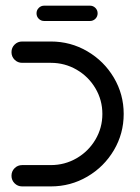

<svg xmlns="http://www.w3.org/2000/svg" viewBox="-20 -667 501 687"><path d="M21.1 -38.1Q21.1 -54.1 32.2 -65.2Q43.3 -76.3 59.3 -76.3H161.9Q211.9 -76.3 254.3 -100.9Q296.7 -125.6 321.5 -167.6Q346.3 -209.6 346.3 -259.3Q346.3 -308.9 321.5 -350.9Q296.7 -393 254.3 -417.6Q211.9 -442.2 161.9 -442.2H59.3Q43.3 -442.2 32.2 -453.3Q21.1 -464.4 21.1 -480.4Q21.1 -496.3 32.2 -507.4Q43.3 -518.5 59.3 -518.5H161.9Q232.6 -518.5 292.4 -483.5Q352.2 -448.5 387.4 -389.1Q422.6 -329.6 422.6 -259.3Q422.6 -188.9 387.4 -129.4Q352.2 -70 292.4 -35Q232.6 0 161.9 0H59.3Q43.3 0 32.2 -11.1Q21.1 -22.2 21.1 -38.1ZM110.7 -619.3Q110.7 -630.7 118.7 -638.7Q126.7 -646.7 138.1 -646.7H301.9Q313.3 -646.7 321.3 -638.7Q329.3 -630.7 329.3 -619.3Q329.3 -607.8 321.3 -599.8Q313.3 -591.9 301.9 -591.9H138.1Q126.7 -591.9 118.7 -599.8Q110.7 -607.8 110.7 -619.3Z"/></svg>

Font: 26F Galaxy Hebrew
Style: Bold
Weight: 700
Designer: C₂₉H₂₅N₃O₅
Version: Version 1.000